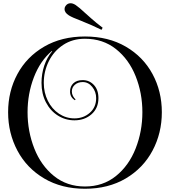

<svg xmlns="http://www.w3.org/2000/svg" viewBox="-20 -1045 1041 1184"><path d="M978 -353Q978 -224 920.5 -116Q863 -8 755.5 55.5Q648 119 504 119Q360 119 252.5 55.5Q145 -8 87.5 -116Q30 -224 30 -353Q30 -482 87.5 -588.5Q145 -695 252.5 -757.5Q360 -820 504 -820Q648 -820 755.5 -757.5Q863 -695 920.5 -588.5Q978 -482 978 -353ZM858 -353Q858 -471 816.5 -575Q775 -679 695 -742.5Q615 -806 504 -806H503Q427 -806 369.5 -768Q312 -730 281 -667.5Q250 -605 250 -534Q250 -474 275 -423.5Q300 -373 343.5 -344Q387 -315 439 -315Q495 -315 534 -349.5Q573 -384 573 -440Q573 -479 549 -509Q525 -539 490 -539Q461 -539 442 -522.5Q423 -506 423 -481Q423 -466 430 -453Q437 -440 446 -432L442 -427Q412 -445 412 -481Q412 -512 432.5 -531.5Q453 -551 490 -551Q531 -551 559 -521Q587 -491 587 -440Q587 -378 544.5 -340.5Q502 -303 439 -303Q384 -303 337.5 -332Q291 -361 263.5 -413.5Q236 -466 236 -534Q236 -590 253 -640.5Q270 -691 302 -729L300 -731Q228 -670 189 -568.5Q150 -467 150 -353Q150 -235 191.5 -129.5Q233 -24 313 40.5Q393 105 504 105Q615 105 695 40.5Q775 -24 816.5 -129.5Q858 -235 858 -353ZM506 -964Q513 -958 542.5 -931.5Q572 -905 613 -874L606 -861Q552 -888 477 -918Q426 -937 405 -950Q378 -967 378 -989Q378 -999 384 -1008Q396 -1025 415 -1025Q429 -1025 445 -1015Q469 -999 506 -964Z"/></svg>

Font: Myanmar April Display
Style: Regular
Weight: 400
Designer: Khon Soe Zaw Thu
Foundry: Myanmar OS
Version: Version 2.50 April 12, 2019